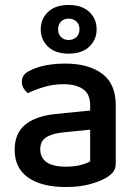

<svg xmlns="http://www.w3.org/2000/svg" viewBox="-20 -738 551 773"><path d="M245 -67Q280 -67 306 -74Q332 -81 343 -89V-216L234 -205Q188 -200 165 -184.5Q142 -169 142 -137Q142 -104 167 -85.5Q192 -67 245 -67ZM243 -482Q336 -482 391 -441.5Q446 -401 446 -314V-81Q446 -58 435.5 -45.5Q425 -33 407 -22Q381 -7 340 4Q299 15 245 15Q148 15 93.5 -23Q39 -61 39 -135Q39 -201 81.5 -236Q124 -271 204 -279L343 -293V-315Q343 -359 314.5 -379Q286 -399 235 -399Q195 -399 158 -388Q121 -377 92 -363Q82 -371 75 -382.5Q68 -394 68 -408Q68 -425 76.5 -436Q85 -447 103 -455Q131 -469 167 -475.5Q203 -482 243 -482ZM144 -620Q144 -662 173.5 -690Q203 -718 256 -718Q310 -718 339.5 -690Q369 -662 369 -620Q369 -578 339.5 -550Q310 -522 256 -522Q203 -522 173.5 -550Q144 -578 144 -620ZM214 -620Q214 -600 226 -588.5Q238 -577 256 -577Q275 -577 287.5 -588.5Q300 -600 300 -620Q300 -640 287.5 -651.5Q275 -663 256 -663Q238 -663 226 -651.5Q214 -640 214 -620Z"/></svg>

Font: Baloo Bhai 2 Medium
Style: Regular
Weight: 500
Designer: Supriya Tembe, Noopur Datye and Ek Type
Foundry: Ek Type
Version: Version 1.640;PS 1.000;hotconv 16.6.51;makeotf.lib2.5.65220;